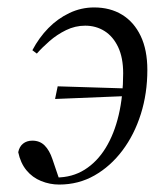

<svg xmlns="http://www.w3.org/2000/svg" viewBox="-20 -484 445 516"><path d="M139 12Q114 12 90.5 2.5Q67 -7 51 -26.5Q35 -46 29 -75Q32 -90 42 -98Q52 -106 67 -106Q87 -106 100 -93Q113 -80 121 -56L140 0H120V-7Q121 -7 123 -7Q125 -7 127.5 -7Q130 -7 131 -7Q174 -7 207.5 -28Q241 -49 264 -86.5Q287 -124 299 -175Q311 -226 311 -287Q311 -329 297.5 -357.5Q284 -386 261 -400.5Q238 -415 209 -415Q182 -415 157.5 -403Q133 -391 113 -373.5Q93 -356 79 -340L67 -349Q85 -383 110 -408.5Q135 -434 166.5 -449Q198 -464 233 -464Q276 -464 308 -444.5Q340 -425 358 -387.5Q376 -350 376 -296Q376 -233 358.5 -177.5Q341 -122 309 -79.5Q277 -37 234 -12.5Q191 12 139 12ZM128 -218 135 -252 329 -246 324 -226Z"/></svg>

Font: Source Serif 4 60pt
Style: Italic
Weight: 400
Italic angle: -12°
Version: Version 4.004;hotconv 1.0.116;makeotfexe 2.5.65601